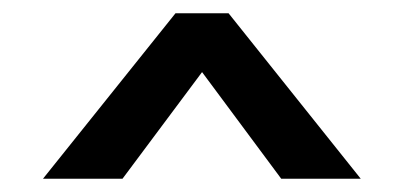

<svg xmlns="http://www.w3.org/2000/svg" viewBox="-20 -730 610 290"><path d="M285.2 -621.1 165 -460H44.9L245.1 -710H325.2L524.9 -460H404.8Z"/></svg>

Font: Copperplate Sans CC Heavy
Style: Regular
Weight: 400
Designer: indestructible type*
Foundry: Cowboy Collective
Version: Version 1.000